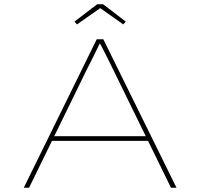

<svg xmlns="http://www.w3.org/2000/svg" viewBox="-20 -885 943 905"><path d="M92 0 436 -700H467L812 0H786L510 -564Q503 -578 495.5 -593.5Q488 -609 480 -624.5Q472 -640 464.5 -655Q457 -670 449 -684H452Q445 -669 437.5 -654Q430 -639 422.5 -623.5Q415 -608 407.5 -593Q400 -578 392 -563L117 0ZM215 -221 226 -243H681L691 -221ZM343 -770 331 -783 438 -865H466L573 -783L561 -770L445 -852H460Z"/></svg>

Font: Lexend Zetta Thin
Style: Regular
Weight: 250
Version: Version 1.007